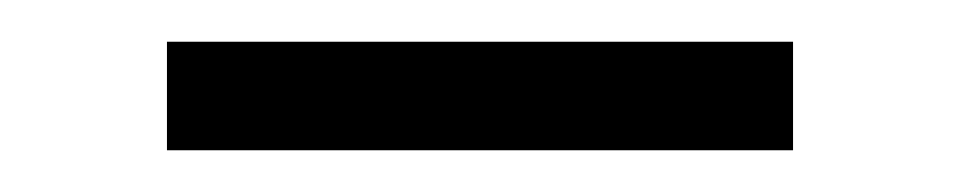

<svg xmlns="http://www.w3.org/2000/svg" viewBox="-20 -650 460 92"><path d="M360 -578H60V-630H360Z"/></svg>

Font: Space Grotesk Variable Light
Style: Regular
Weight: 300
Designer: Florian Karsten
Foundry: Florian Karsten
Version: Version 2.000